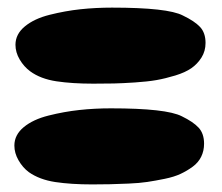

<svg xmlns="http://www.w3.org/2000/svg" viewBox="-20 -589 588 509"><path d="M276.9 -568.8Q424.8 -568.8 464.8 -547.9Q495.6 -533.2 510.3 -517.6Q524.9 -502 524.9 -475.1Q524.9 -453.6 514.2 -436.5Q503.4 -419.4 487.3 -408.2Q471.2 -397 444.8 -388.9Q418.5 -380.9 394.8 -376.7Q371.1 -372.6 337.6 -370.4Q304.2 -368.2 281.5 -367.7Q258.8 -367.2 227.1 -367.2Q171.4 -367.2 129.4 -373.5Q87.4 -379.9 60.1 -399.9Q43.5 -412.1 32.2 -431.2Q21 -450.2 21 -470.2Q21 -498.5 45.9 -519Q70.8 -539.6 111.8 -549.8Q152.8 -560.1 193.4 -564.5Q233.9 -568.8 276.9 -568.8ZM273.9 -301.8Q420.9 -301.8 461.9 -280.8Q492.2 -266.1 506.6 -250.5Q521 -234.9 521 -208Q521 -189 513.4 -173.6Q505.9 -158.2 491 -147.2Q476.1 -136.2 459 -128.2Q441.9 -120.1 417 -115Q392.1 -109.9 370.8 -106.7Q349.6 -103.5 320.6 -102.3Q291.5 -101.1 271.5 -100.6Q251.5 -100.1 224.1 -100.1Q168.5 -100.1 126.5 -106.4Q84.5 -112.8 56.2 -132.8Q40 -145 29.1 -164.1Q18.1 -183.1 18.1 -203.1Q18.1 -231.4 43 -252Q67.9 -272.5 108.9 -282.7Q149.9 -293 190.4 -297.4Q231 -301.8 273.9 -301.8Z"/></svg>

Font: Blue Custard
Style: Regular
Weight: 400
Version: Version 01.01